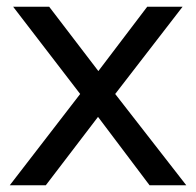

<svg xmlns="http://www.w3.org/2000/svg" viewBox="-20 -550 581 570"><path d="M533 0H424L271 -203L116 0H9L218 -271L19 -530H126L272 -339L417 -530H522L322 -271Z"/></svg>

Font: Montserrat
Style: Regular
Weight: 500
Designer: Julieta Ulanovsky
Foundry: Julieta Ulanovsky
Version: Version 7.200;PS 007.200;hotconv 1.0.88;makeotf.lib2.5.64775